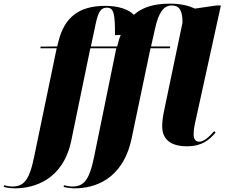

<svg xmlns="http://www.w3.org/2000/svg" viewBox="-160 -790 1228 1050"><path d="M-79 240C24 240 185 196 230 -22L334 -526H476L355 66C328 199 297 230 234 230C220 230 201 226 190 223L188 232C200 236 229 240 249 240C352 240 512 196 560 -34L663 -526H769L771 -536H666L688 -634C707 -720 734 -760 779 -760C825 -760 838 -727 838 -666L740 -197C728 -142 727 -117 727 -99C727 -26 776 10 862 10C945 10 985 -25 1019 -65L1012 -73C980 -37 952 -15 930 -15C909 -15 899 -31 899 -54C899 -81 902 -97 912 -141L1048 -760H1023L906 -743C874 -758 832 -770 768 -770C691 -770 624 -755 572 -709C544 -738 489 -758 416 -758C267 -758 192 -691 160 -565L153 -536L62 -535L61 -526H150L27 66C0 199 -31 230 -94 230C-108 230 -127 226 -137 223L-140 232C-128 236 -99 240 -79 240ZM337 -536 364 -663C378 -729 394 -748 424 -748C463 -748 469 -715 469 -598C480 -598 490 -598 500 -599C494 -585 489 -569 485 -552L481 -536Z"/></svg>

Font: Noto Serif Display SemiCondensed Black
Style: Italic
Weight: 900
Width: 4
Italic angle: -12°
Designer: Monotype Design Team
Foundry: Monotype Imaging Inc.
Version: Version 2.009